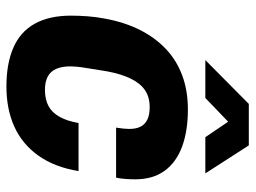

<svg xmlns="http://www.w3.org/2000/svg" viewBox="-116 -648 776 583"><g transform="rotate(90 271.5 -356.0)"><path d="M242 12Q173 12 124.5 -9Q76 -30 51.5 -74Q27 -118 27 -184Q27 -209 29 -235Q31 -261 36 -287Q47 -347 70.5 -393.5Q94 -440 128.5 -472.5Q163 -505 209 -522Q255 -539 312 -539Q377 -539 424.5 -521.5Q472 -504 498 -468.5Q524 -433 524 -379Q524 -366 523 -351Q522 -336 519 -321H367Q369 -333 370 -343Q371 -353 371 -361Q371 -382 364 -395.5Q357 -409 342.5 -416Q328 -423 305 -423Q274 -423 253 -408.5Q232 -394 218 -365Q204 -336 196 -293Q190 -255 186.5 -234Q183 -213 182 -201.5Q181 -190 181 -182Q181 -157 188.5 -139.5Q196 -122 212 -113.5Q228 -105 252 -105Q281 -105 301 -115.5Q321 -126 334 -149Q347 -172 353 -207H499Q487 -134 452 -85Q417 -36 364 -12Q311 12 242 12ZM162 -592 295 -724H421L506 -592H396L329 -691H380L277 -592Z"/></g></svg>

Font: Archivo SemiCondensed ExtraBold
Style: Italic
Weight: 800
Width: 4
Italic angle: -10°
Designer: Hector Gatti
Foundry: Omnibus-Type
Version: Version 2.001